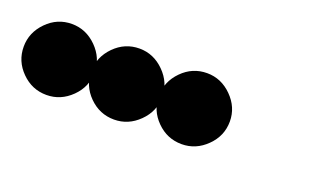

<svg xmlns="http://www.w3.org/2000/svg" viewBox="-39 -806 742 445"><g transform="rotate(20 331.5 -583.5)"><path d="M416.7 -670.8Q451.7 -670.8 477.9 -644.6Q504.2 -618.3 504.2 -583.3Q504.2 -547.5 477.9 -521.7Q451.7 -495.8 416.7 -495.8Q380.8 -495.8 355 -521.7Q329.2 -547.5 329.2 -583.3Q329.2 -618.3 355 -644.6Q380.8 -670.8 416.7 -670.8ZM250 -670.8Q285 -670.8 311.2 -644.6Q337.5 -618.3 337.5 -583.3Q337.5 -547.5 311.2 -521.7Q285 -495.8 250 -495.8Q214.2 -495.8 188.3 -521.7Q162.5 -547.5 162.5 -583.3Q162.5 -618.3 188.3 -644.6Q214.2 -670.8 250 -670.8ZM83.3 -670.8Q118.3 -670.8 144.6 -644.6Q170.8 -618.3 170.8 -583.3Q170.8 -547.5 144.6 -521.7Q118.3 -495.8 83.3 -495.8Q47.5 -495.8 21.7 -521.7Q-4.2 -547.5 -4.2 -583.3Q-4.2 -618.3 21.7 -644.6Q47.5 -670.8 83.3 -670.8Z"/></g></svg>

Font: 0xA000-Dots-Mono
Style: Dots-Mono
Weight: 400
Version: Version 0.1